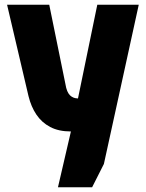

<svg xmlns="http://www.w3.org/2000/svg" viewBox="-20 -558 619 815"><path d="M226 237 281 0Q229 0 193 -19Q157 -38 134.5 -71.5Q112 -105 101 -150L10 -538H189L261 -185Q265 -170 271 -161Q277 -152 284.5 -147.5Q292 -143 299 -141.5Q306 -140 311 -140L393 -538H569L421 138L371 237Z"/></svg>

Font: Exo Thin ExtraBold
Style: Regular
Weight: 800
Version: Version 2.000